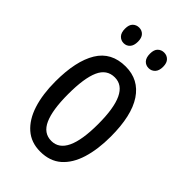

<svg xmlns="http://www.w3.org/2000/svg" viewBox="-221 -797 886 886"><g transform="rotate(45 222.5 -354.0)"><path d="M403 -269Q403 -186 383.5 -123Q364 -60 324 -25Q284 10 221 10Q162 10 122 -25Q82 -60 62 -122.5Q42 -185 42 -269Q42 -402 86 -474.5Q130 -547 223 -547Q309 -547 356 -476.5Q403 -406 403 -269ZM125 -269Q125 -166 148.5 -113.5Q172 -61 223 -61Q321 -61 321 -269Q321 -476 223 -476Q171 -476 148 -424.5Q125 -373 125 -269ZM97 -668Q97 -694 109.5 -706Q122 -718 140 -718Q158 -718 170 -705.5Q182 -693 182 -668Q182 -642 170 -629Q158 -616 140 -616Q122 -616 109.5 -629Q97 -642 97 -668ZM260 -668Q260 -694 272.5 -706Q285 -718 303 -718Q321 -718 333.5 -705.5Q346 -693 346 -668Q346 -642 333.5 -629Q321 -616 303 -616Q284 -616 272 -629Q260 -642 260 -668Z"/></g></svg>

Font: Noto Sans Bengali ExtraCondensed
Style: Regular
Weight: 400
Width: 2
Designer: Jelle Bosma - Monotype Design Team
Foundry: Monotype Imaging Inc.
Version: Version 2.003; ttfautohint (v1.8.4.7-5d5b)